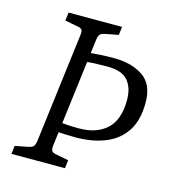

<svg xmlns="http://www.w3.org/2000/svg" viewBox="-90 -644 655 721"><g transform="rotate(15 237.5 -284.0)"><path d="M19 0 23 -32 74 -42Q89 -45 94 -52Q99 -59 101 -75L154 -500Q156 -513 152 -518.5Q148 -524 137 -526L85 -536L89 -568H297L293 -536L242 -526Q227 -523 222 -516.5Q217 -510 215 -493L162 -68Q161 -55 165 -49.5Q169 -44 179 -42L231 -32L227 0ZM235 -122Q213 -122 194 -123Q175 -124 155 -125L159 -162Q181 -160 198.5 -159Q216 -158 240 -158Q307 -158 346.5 -194Q386 -230 386 -308Q386 -355 362.5 -382.5Q339 -410 282 -410Q257 -410 233.5 -409Q210 -408 189 -405L193 -441Q220 -444 245.5 -445.5Q271 -447 299 -447Q367 -447 411.5 -417Q456 -387 456 -316Q456 -247 428 -204.5Q400 -162 350 -142Q300 -122 235 -122Z"/></g></svg>

Font: Rasa Light
Style: Italic
Weight: 300
Italic angle: -7.10001°
Designer: Anna Giedrys (Yrsa+Rasa design), David Brezina (Yrsa art-direction, Rasa art-direction, design)
Foundry: Rosetta Type Foundry
Version: Version 2.004